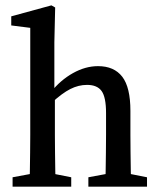

<svg xmlns="http://www.w3.org/2000/svg" viewBox="-20 -697 596 717"><path d="M27 0V-35L124 -53H155L246 -35V0ZM90 0Q91 -21 91.5 -55.5Q92 -90 92.5 -127.5Q93 -165 93 -193V-593L22 -602V-636L172 -677L186 -669L183 -539V-347L185 -335V-193Q185 -165 185.5 -127.5Q186 -90 186.5 -55.5Q187 -21 188 0ZM310 0V-35L407 -53H438L529 -35V0ZM373 0Q374 -21 374.5 -55Q375 -89 375.5 -126.5Q376 -164 376 -193V-275Q376 -334 359.5 -357Q343 -380 305 -380Q273 -380 242.5 -364.5Q212 -349 174 -314L160 -353H170Q206 -398 252.5 -424Q299 -450 346 -450Q406 -450 436.5 -410.5Q467 -371 467 -283V-193Q467 -164 467.5 -126.5Q468 -89 468.5 -55Q469 -21 470 0Z"/></svg>

Font: Lisu Bosa Medium
Style: Regular
Weight: 500
Designer: David Morse, Annie Olsen, Victor Gaultney, Frank Grießhammer (Latin)
Foundry: SIL International
Version: Version 2.000